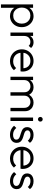

<svg xmlns="http://www.w3.org/2000/svg" viewBox="1522 -2232 908 3991"><g transform="rotate(90 1975.5 -236.0)"><path d="M314 10Q260 10 217 -12Q174 -34 146.5 -72.5Q119 -111 113 -162V-309Q119 -361 147 -399.5Q175 -438 218.5 -459Q262 -480 314 -480Q379 -480 431 -447.5Q483 -415 513.5 -359.5Q544 -304 544 -234Q544 -165 514 -110Q484 -55 431.5 -22.5Q379 10 314 10ZM71 198V-470H141V-350L127 -236L141 -121V198ZM302 -57Q352 -57 390 -79.5Q428 -102 449.5 -142.5Q471 -183 471 -235Q471 -288 449.5 -328Q428 -368 390 -391Q352 -414 303 -414Q254 -414 216.5 -391Q179 -368 158 -328Q137 -288 137 -235Q137 -183 158 -142.5Q179 -102 216 -79.5Q253 -57 302 -57Z M656 0V-470H726V0ZM726 -274 697 -287Q697 -376 740.5 -428Q784 -480 860 -480Q895 -480 924 -467.5Q953 -455 978 -428L932 -379Q915 -398 894.5 -406Q874 -414 848 -414Q794 -414 760 -378.5Q726 -343 726 -274Z M1253 10Q1182 10 1126 -22Q1070 -54 1037.5 -110Q1005 -166 1005 -236Q1005 -305 1037 -360.5Q1069 -416 1124 -448Q1179 -480 1247 -480Q1311 -480 1360.5 -451Q1410 -422 1438.5 -370.5Q1467 -319 1467 -252Q1467 -244 1466 -233.5Q1465 -223 1462 -209H1055V-269H1424L1399 -247Q1400 -299 1381.5 -336.5Q1363 -374 1328.5 -394.5Q1294 -415 1245 -415Q1194 -415 1156 -393Q1118 -371 1096.5 -331.5Q1075 -292 1075 -238Q1075 -184 1097.5 -143Q1120 -102 1160.5 -79Q1201 -56 1254 -56Q1297 -56 1333 -71.5Q1369 -87 1394 -118L1439 -72Q1406 -33 1357.5 -11.5Q1309 10 1253 10Z M1574 0V-470H1644V0ZM1897 0V-288Q1897 -346 1862 -380.5Q1827 -415 1774 -415Q1738 -415 1708.5 -399.5Q1679 -384 1661.5 -356Q1644 -328 1644 -289L1612 -302Q1612 -356 1636 -396Q1660 -436 1700.5 -458Q1741 -480 1792 -480Q1842 -480 1881.5 -458Q1921 -436 1944.5 -396Q1968 -356 1968 -301V0ZM2221 0V-288Q2221 -346 2186 -380.5Q2151 -415 2097 -415Q2062 -415 2032.5 -399.5Q2003 -384 1985.5 -356Q1968 -328 1968 -289L1926 -302Q1929 -356 1954.5 -396Q1980 -436 2021.5 -458Q2063 -480 2113 -480Q2163 -480 2203.5 -458Q2244 -436 2267.5 -396Q2291 -356 2291 -301V0Z M2423 0V-470H2494V0ZM2458 -572Q2438 -572 2424 -586.5Q2410 -601 2410 -621Q2410 -642 2424 -656Q2438 -670 2458 -670Q2480 -670 2493.5 -656Q2507 -642 2507 -621Q2507 -601 2493.5 -586.5Q2480 -572 2458 -572Z M2780 10Q2742 10 2707 -0.5Q2672 -11 2643.5 -30Q2615 -49 2594 -75L2639 -121Q2667 -87 2702.5 -70.5Q2738 -54 2782 -54Q2829 -54 2855.5 -72Q2882 -90 2882 -122Q2882 -152 2863 -169Q2844 -186 2814.5 -196Q2785 -206 2752 -215.5Q2719 -225 2689 -239.5Q2659 -254 2640.5 -280Q2622 -306 2622 -348Q2622 -388 2641.5 -417.5Q2661 -447 2697.5 -463.5Q2734 -480 2784 -480Q2837 -480 2880 -461Q2923 -442 2949 -405L2904 -360Q2883 -387 2851.5 -401.5Q2820 -416 2781 -416Q2736 -416 2712.5 -398.5Q2689 -381 2689 -353Q2689 -326 2708 -310.5Q2727 -295 2756.5 -285.5Q2786 -276 2819 -266.5Q2852 -257 2882 -241.5Q2912 -226 2930.5 -199.5Q2949 -173 2949 -128Q2949 -65 2903.5 -27.5Q2858 10 2780 10Z M3277 10Q3206 10 3150 -22Q3094 -54 3061.5 -110Q3029 -166 3029 -236Q3029 -305 3061 -360.5Q3093 -416 3148 -448Q3203 -480 3271 -480Q3335 -480 3384.5 -451Q3434 -422 3462.5 -370.5Q3491 -319 3491 -252Q3491 -244 3490 -233.5Q3489 -223 3486 -209H3079V-269H3448L3423 -247Q3424 -299 3405.5 -336.5Q3387 -374 3352.5 -394.5Q3318 -415 3269 -415Q3218 -415 3180 -393Q3142 -371 3120.5 -331.5Q3099 -292 3099 -238Q3099 -184 3121.5 -143Q3144 -102 3184.5 -79Q3225 -56 3278 -56Q3321 -56 3357 -71.5Q3393 -87 3418 -118L3463 -72Q3430 -33 3381.5 -11.5Q3333 10 3277 10Z M3742 10Q3704 10 3669 -0.5Q3634 -11 3605.5 -30Q3577 -49 3556 -75L3601 -121Q3629 -87 3664.5 -70.5Q3700 -54 3744 -54Q3791 -54 3817.5 -72Q3844 -90 3844 -122Q3844 -152 3825 -169Q3806 -186 3776.5 -196Q3747 -206 3714 -215.5Q3681 -225 3651 -239.5Q3621 -254 3602.5 -280Q3584 -306 3584 -348Q3584 -388 3603.5 -417.5Q3623 -447 3659.5 -463.5Q3696 -480 3746 -480Q3799 -480 3842 -461Q3885 -442 3911 -405L3866 -360Q3845 -387 3813.5 -401.5Q3782 -416 3743 -416Q3698 -416 3674.5 -398.5Q3651 -381 3651 -353Q3651 -326 3670 -310.5Q3689 -295 3718.5 -285.5Q3748 -276 3781 -266.5Q3814 -257 3844 -241.5Q3874 -226 3892.5 -199.5Q3911 -173 3911 -128Q3911 -65 3865.5 -27.5Q3820 10 3742 10Z"/></g></svg>

Font: Outfit Thin Light
Style: Regular
Weight: 300
Version: Version 1.100;gftools[0.9.27]